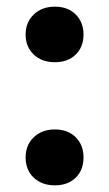

<svg xmlns="http://www.w3.org/2000/svg" viewBox="-20 -548 329 577"><path d="M145 -361Q106 -361 81.5 -384Q57 -407 57 -444Q57 -481 81.5 -504.5Q106 -528 145 -528Q184 -528 207.5 -504.5Q231 -481 231 -444Q231 -407 207.5 -384Q184 -361 145 -361ZM145 9Q106 9 81.5 -14Q57 -37 57 -75Q57 -112 81.5 -135.5Q106 -159 145 -159Q184 -159 207.5 -135.5Q231 -112 231 -75Q231 -37 207.5 -14Q184 9 145 9Z"/></svg>

Font: Montagu Slab 16pt Medium
Style: Regular
Weight: 500
Designer: Florian Karsten
Foundry: Florian Karsten
Version: Version 1.000; ttfautohint (v1.8.3)